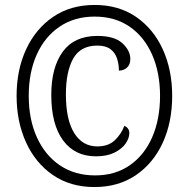

<svg xmlns="http://www.w3.org/2000/svg" viewBox="-20 -745 762 775"><path d="M361 10Q264 10 193.5 -38.5Q123 -87 85 -170.5Q47 -254 47 -358Q47 -463 85.5 -546Q124 -629 194.5 -677Q265 -725 362 -725Q459 -725 529 -677Q599 -629 637 -546Q675 -463 675 -358Q675 -252 637 -169Q599 -86 528.5 -38Q458 10 361 10ZM364 -37Q445 -37 504 -78Q563 -119 594.5 -191.5Q626 -264 626 -358Q626 -452 594 -524.5Q562 -597 503 -637.5Q444 -678 362 -678Q280 -678 220 -637Q160 -596 128 -524Q96 -452 96 -358Q96 -263 129 -190.5Q162 -118 222 -77.5Q282 -37 364 -37ZM367 -114Q282 -114 234.5 -178.5Q187 -243 187 -362Q187 -473 233.5 -536.5Q280 -600 373 -600Q442 -600 474 -570.5Q506 -541 506 -507Q506 -484 492.5 -472Q479 -460 460 -460Q460 -485 452.5 -508.5Q445 -532 426 -546.5Q407 -561 373 -561Q305 -561 275.5 -508.5Q246 -456 246 -364Q246 -262 279.5 -208Q313 -154 373 -154Q417 -154 443 -178.5Q469 -203 482 -237Q502 -228 502 -208Q502 -187 487 -165.5Q472 -144 442 -129Q412 -114 367 -114Z"/></svg>

Font: Noto Serif Ethiopic Condensed
Style: Regular
Weight: 400
Width: 3
Designer: Monotype Design Team
Foundry: Monotype Imaging Inc.
Version: Version 2.102; ttfautohint (v1.8.4.7-5d5b)